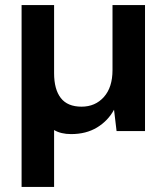

<svg xmlns="http://www.w3.org/2000/svg" viewBox="-20 -516 657 756"><path d="M65 220V-496H193V-228Q193 -164 219.5 -130Q246 -96 301 -96Q355 -96 389 -134Q423 -172 423 -240V-496H551V0H439L429 -84Q405 -40 362 -14Q319 12 260 12Q220 12 193 -4V220Z"/></svg>

Font: DeepMind Sans
Style: Bold
Weight: 700
Designer: Jonny Pinhorn / Modifications: Colophon Foundry
Foundry: Colophon Foundry
Version: Version 1.002; ttfautohint (v1.8.2)